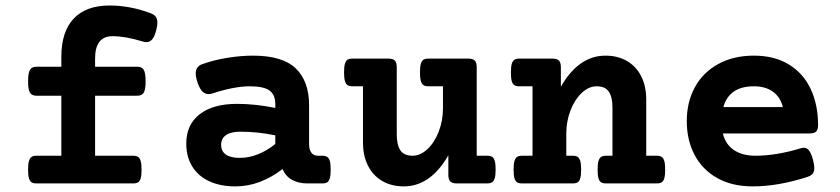

<svg xmlns="http://www.w3.org/2000/svg" viewBox="-20 -663 3038 694"><path d="M524.4 -615.2Q536.6 -610.8 542.7 -602.8Q548.8 -594.7 548.8 -581.1Q548.8 -568.4 543.9 -550.8Q538.1 -529.3 529.5 -520Q521 -510.7 509.3 -510.7Q503.4 -510.7 495.1 -513.2Q433.1 -532.2 386.7 -532.2Q323.7 -532.2 323.7 -451.2V-421.9H475.6Q492.7 -421.9 499.5 -410.6Q506.3 -399.4 506.3 -369.1Q506.3 -338.9 499.5 -327.9Q492.7 -316.9 475.6 -316.9H323.7V-100.1H460.9Q472.7 -100.1 479 -95.9Q485.4 -91.8 488.5 -81.1Q491.7 -70.3 491.7 -49.8Q491.7 -29.3 488.5 -18.6Q485.4 -7.8 479 -3.9Q472.7 0 460.9 0H112.3Q100.6 0 94.2 -3.9Q87.9 -7.8 84.7 -18.6Q81.5 -29.3 81.5 -49.8Q81.5 -70.3 84.7 -81.1Q87.9 -91.8 94.2 -95.9Q100.6 -100.1 112.3 -100.1H201.7V-316.9H112.3Q95.2 -316.9 88.4 -327.9Q81.5 -338.9 81.5 -369.1Q81.5 -399.4 88.4 -410.6Q95.2 -421.9 112.3 -421.9H201.7V-457.5Q201.7 -548.3 246.3 -595.7Q291 -643.1 376 -643.1Q450.2 -643.1 524.4 -615.2Z M1097.2 -282.7V-141.6Q1097.2 -122.1 1105.5 -111.1Q1113.8 -100.1 1129.4 -100.1H1144.5Q1156.2 -100.1 1162.6 -95.9Q1168.9 -91.8 1172.1 -81.1Q1175.3 -70.3 1175.3 -49.8Q1175.3 -29.3 1172.1 -18.6Q1168.9 -7.8 1162.6 -3.9Q1156.2 0 1144.5 0H1089.8Q1059.6 0 1036.4 -12.5Q1013.2 -24.9 1001 -51.8Q962.4 -22 919.4 -5.6Q876.5 10.7 831.1 10.7Q775.9 10.7 735.8 -8.1Q695.8 -26.9 674.6 -61.8Q653.3 -96.7 653.3 -144Q653.3 -212.4 701.7 -250Q750 -287.6 836.9 -287.6Q901.9 -287.6 975.1 -272.9V-287.1Q975.1 -319.8 954.6 -335.4Q934.1 -351.1 882.3 -351.1Q853.5 -351.1 818.1 -344Q782.7 -336.9 748 -325.2Q739.7 -322.8 733.9 -322.8Q721.7 -322.8 712.2 -331.8Q702.6 -340.8 694.8 -362.3Q687.5 -383.8 687.5 -397.5Q687.5 -422.4 710 -430.7Q753.4 -446.3 802.2 -454.1Q851.1 -461.9 894 -461.9Q1001.5 -461.9 1049.3 -415.5Q1097.2 -369.1 1097.2 -282.7ZM779.3 -139.2Q779.3 -116.2 796.6 -104.2Q814 -92.3 846.7 -92.3Q880.4 -92.3 913.3 -105.7Q946.3 -119.1 975.1 -142.6V-173.8Q910.6 -187 849.1 -187Q814.9 -187 797.1 -174.8Q779.3 -162.6 779.3 -139.2Z M1703.1 -420.4V-100.1H1740.7Q1752.4 -100.1 1758.8 -96.2Q1765.1 -92.3 1768.3 -81.5Q1771.5 -70.8 1771.5 -50.3Q1771.5 -29.8 1768.3 -19Q1765.1 -8.3 1758.8 -4.2Q1752.4 0 1740.7 0H1631.3Q1614.7 0 1607.7 -7.1Q1600.6 -14.2 1600.6 -30.8V-101.6Q1536.1 10.7 1439.5 10.7Q1395 10.7 1361.6 -8.8Q1328.1 -28.3 1310.1 -64.2Q1292 -100.1 1292 -148.4V-351.1H1254.4Q1242.7 -351.1 1236.3 -355.2Q1230 -359.4 1226.8 -370.1Q1223.6 -380.9 1223.6 -401.4Q1223.6 -421.9 1226.8 -432.6Q1230 -443.4 1236.3 -447.3Q1242.7 -451.2 1254.4 -451.2H1383.3Q1399.9 -451.2 1407 -444.1Q1414.1 -437 1414.1 -420.4V-177.2Q1414.1 -139.2 1427.2 -119.6Q1440.4 -100.1 1471.2 -100.1Q1499.5 -100.1 1524.9 -123.8Q1550.3 -147.5 1565.7 -187Q1581.1 -226.6 1581.1 -271.5V-351.1H1528.8Q1517.1 -351.1 1510.7 -355.2Q1504.4 -359.4 1501.2 -370.1Q1498 -380.9 1498 -401.4Q1498 -421.9 1501.2 -432.6Q1504.4 -443.4 1510.7 -447.3Q1517.1 -451.2 1528.8 -451.2H1672.4Q1689 -451.2 1696 -444.1Q1703.1 -437 1703.1 -420.4Z M2315.9 -302.7V-100.1H2353.5Q2365.2 -100.1 2371.6 -95.9Q2377.9 -91.8 2381.1 -81.1Q2384.3 -70.3 2384.3 -49.8Q2384.3 -29.3 2381.1 -18.6Q2377.9 -7.8 2371.6 -3.9Q2365.2 0 2353.5 0H2170.9Q2159.2 0 2152.8 -3.9Q2146.5 -7.8 2143.3 -18.6Q2140.1 -29.3 2140.1 -49.8Q2140.1 -70.3 2143.3 -81.1Q2146.5 -91.8 2152.8 -95.9Q2159.2 -100.1 2170.9 -100.1H2193.8V-273.9Q2193.8 -312 2180.7 -331.5Q2167.5 -351.1 2136.7 -351.1Q2108.4 -351.1 2083 -327.4Q2057.6 -303.7 2042.2 -264.2Q2026.9 -224.6 2026.9 -179.7V-100.1H2049.8Q2061.5 -100.1 2067.9 -95.9Q2074.2 -91.8 2077.4 -81.1Q2080.6 -70.3 2080.6 -49.8Q2080.6 -29.3 2077.4 -18.6Q2074.2 -7.8 2067.9 -3.9Q2061.5 0 2049.8 0H1867.2Q1855.5 0 1849.1 -3.9Q1842.8 -7.8 1839.6 -18.6Q1836.4 -29.3 1836.4 -49.8Q1836.4 -70.3 1839.6 -81.1Q1842.8 -91.8 1849.1 -95.9Q1855.5 -100.1 1867.2 -100.1H1904.8V-351.1H1857.4Q1845.7 -351.1 1839.4 -355Q1833 -358.9 1829.8 -369.6Q1826.7 -380.4 1826.7 -400.9Q1826.7 -421.4 1829.8 -432.1Q1833 -442.9 1839.4 -447Q1845.7 -451.2 1857.4 -451.2H1976.6Q1993.2 -451.2 2000.2 -444.1Q2007.3 -437 2007.3 -420.4V-349.6Q2071.8 -461.9 2168.5 -461.9Q2212.9 -461.9 2246.3 -442.4Q2279.8 -422.9 2297.9 -387Q2315.9 -351.1 2315.9 -302.7Z M2937 -210.9Q2937 -194.3 2929.9 -187.5Q2922.9 -180.7 2906.2 -180.7H2592.8Q2602.1 -141.6 2632.6 -120.8Q2663.1 -100.1 2710 -100.1Q2785.6 -100.1 2874 -127Q2879.9 -128.9 2885.7 -128.9Q2896.5 -128.9 2904.3 -119.1Q2912.1 -109.4 2918.5 -85.9Q2923.3 -67.9 2923.3 -55.2Q2923.3 -42.5 2917.7 -35.4Q2912.1 -28.3 2899.4 -23.9Q2850.6 -7.8 2799.8 1.5Q2749 10.7 2700.2 10.7Q2626 10.7 2572.3 -19.5Q2518.6 -49.8 2490.5 -103.3Q2462.4 -156.7 2462.4 -225.6Q2462.4 -293.9 2491.7 -347.7Q2521 -401.4 2576.2 -431.6Q2631.3 -461.9 2705.1 -461.9Q2779.3 -461.9 2831.5 -429.9Q2883.8 -397.9 2910.4 -341.1Q2937 -284.2 2937 -210.9ZM2594.7 -275.9H2809.6Q2801.3 -311.5 2774.2 -331.3Q2747.1 -351.1 2705.1 -351.1Q2615.7 -351.1 2594.7 -275.9Z"/></svg>

Font: Courier Prime
Style: Bold
Weight: 700
Designer: Alan Dague-Greene, Quote-Unquote Apps
Foundry: Quote-Unquote Apps
Version: Version 3.018